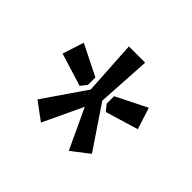

<svg xmlns="http://www.w3.org/2000/svg" viewBox="-93 -799 551 551"><g transform="rotate(45 182.5 -524.0)"><path d="M205 -527 292 -398 239 -357 182 -479 125 -358 71 -398 159 -526 149 -691H215ZM144 -560V-530L129 -511L29 -542L50 -607ZM335 -541 235 -511 220 -530V-560L314 -607Z"/></g></svg>

Font: Exo 2 Semi Bold Condensed
Style: Regular
Weight: 600
Width: 3
Designer: Natanael Gama
Version: Version 1.001;PS 001.001;hotconv 1.0.70;makeotf.lib2.5.58329